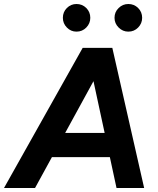

<svg xmlns="http://www.w3.org/2000/svg" viewBox="-54 -939 791 959"><path d="M-34 0 359 -700H504L121 0ZM528 0 377 -700H507L666 0ZM123 -154 143 -275H582L562 -154ZM328 -781Q300 -781 280 -801.5Q260 -822 260 -850Q260 -879 280 -899Q300 -919 328 -919Q357 -919 377 -899Q397 -879 397 -850Q397 -822 377 -801.5Q357 -781 328 -781ZM587 -781Q559 -781 538.5 -801.5Q518 -822 518 -850Q518 -879 538.5 -899Q559 -919 587 -919Q616 -919 636 -899Q656 -879 656 -850Q656 -822 636 -801.5Q616 -781 587 -781Z"/></svg>

Font: Figtree Light
Style: Bold Italic
Weight: 700
Italic angle: -9.5°
Version: Version 2.000